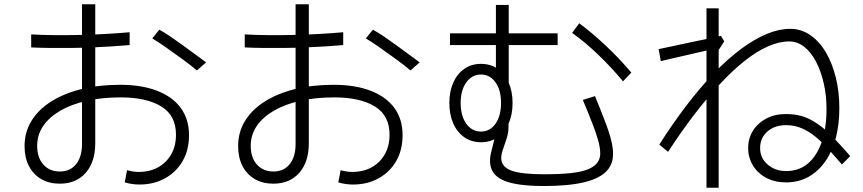

<svg xmlns="http://www.w3.org/2000/svg" viewBox="-20 -824 4040 899"><path d="M633 40Q616 40 598.5 37.5Q581 35 564 30L575 -27Q590 -23 603.5 -21Q617 -19 629 -19Q682 -19 721 -41Q760 -63 782 -102Q804 -141 804 -193Q804 -284 734.5 -326Q665 -368 545 -368Q458 -368 386.5 -352Q315 -336 263 -306Q211 -276 182.5 -234.5Q154 -193 154 -141Q154 -86 183 -53.5Q212 -21 260 -21Q309 -21 336.5 -55.5Q364 -90 364 -150V-804H426V-154Q426 -66 381.5 -15Q337 36 260 36Q210 36 173 14.5Q136 -7 115.5 -46.5Q95 -86 95 -140Q95 -205 127 -257.5Q159 -310 218.5 -348Q278 -386 360 -406.5Q442 -427 542 -427Q643 -427 715.5 -399Q788 -371 826.5 -318.5Q865 -266 865 -191Q865 -122 835.5 -70.5Q806 -19 753.5 10.5Q701 40 633 40ZM126 -602V-663Q175 -660 236 -659.5Q297 -659 360.5 -660.5Q424 -662 483 -665.5Q542 -669 587 -673V-613Q552 -610 507.5 -607Q463 -604 413 -602Q363 -600 312 -599.5Q261 -599 213 -599.5Q165 -600 126 -602ZM902 -494Q874 -518 835.5 -546Q797 -574 759.5 -600.5Q722 -627 693 -644L726 -685Q750 -672 778 -653Q806 -634 836 -612Q866 -590 894 -569.5Q922 -549 945 -532Z M1633 40Q1616 40 1598.5 37.5Q1581 35 1564 30L1575 -27Q1590 -23 1603.5 -21Q1617 -19 1629 -19Q1682 -19 1721 -41Q1760 -63 1782 -102Q1804 -141 1804 -193Q1804 -284 1734.5 -326Q1665 -368 1545 -368Q1458 -368 1386.5 -352Q1315 -336 1263 -306Q1211 -276 1182.5 -234.5Q1154 -193 1154 -141Q1154 -86 1183 -53.5Q1212 -21 1260 -21Q1309 -21 1336.5 -55.5Q1364 -90 1364 -150V-804H1426V-154Q1426 -66 1381.5 -15Q1337 36 1260 36Q1210 36 1173 14.5Q1136 -7 1115.5 -46.5Q1095 -86 1095 -140Q1095 -205 1127 -257.5Q1159 -310 1218.5 -348Q1278 -386 1360 -406.5Q1442 -427 1542 -427Q1643 -427 1715.5 -399Q1788 -371 1826.5 -318.5Q1865 -266 1865 -191Q1865 -122 1835.5 -70.5Q1806 -19 1753.5 10.5Q1701 40 1633 40ZM1126 -602V-663Q1175 -660 1236 -659.5Q1297 -659 1360.5 -660.5Q1424 -662 1483 -665.5Q1542 -669 1587 -673V-613Q1552 -610 1507.5 -607Q1463 -604 1413 -602Q1363 -600 1312 -599.5Q1261 -599 1213 -599.5Q1165 -600 1126 -602ZM1902 -494Q1874 -518 1835.5 -546Q1797 -574 1759.5 -600.5Q1722 -627 1693 -644L1726 -685Q1750 -672 1778 -653Q1806 -634 1836 -612Q1866 -590 1894 -569.5Q1922 -549 1945 -532Z M2527 47Q2406 47 2345.5 24Q2285 1 2276 -51Q2272 -78 2278.5 -106Q2285 -134 2293 -165Q2301 -196 2301 -231V-242L2361 -275V-231Q2361 -202 2352 -174.5Q2343 -147 2334.5 -123Q2326 -99 2327 -79Q2330 -41 2376.5 -24.5Q2423 -8 2527 -8Q2601 -8 2652.5 -13.5Q2704 -19 2735 -32Q2766 -45 2779.5 -66Q2793 -87 2790 -116Q2789 -138 2780 -169Q2771 -200 2758.5 -233.5Q2746 -267 2732.5 -299.5Q2719 -332 2709 -356L2766 -374Q2776 -350 2789 -317Q2802 -284 2815.5 -249Q2829 -214 2838 -182Q2847 -150 2849 -128Q2857 -65 2824 -27Q2791 11 2717 29Q2643 47 2527 47ZM2232 -158Q2188 -158 2154.5 -181Q2121 -204 2102.5 -245.5Q2084 -287 2084 -342Q2084 -396 2102.5 -437.5Q2121 -479 2154.5 -502Q2188 -525 2232 -525Q2277 -525 2310 -502Q2343 -479 2361.5 -437.5Q2380 -396 2380 -342Q2380 -287 2361.5 -245.5Q2343 -204 2310 -181Q2277 -158 2232 -158ZM2232 -208Q2274 -208 2300 -244.5Q2326 -281 2326 -342Q2326 -402 2300 -438.5Q2274 -475 2232 -475Q2190 -475 2163.5 -438.5Q2137 -402 2137 -342Q2137 -281 2163.5 -244.5Q2190 -208 2232 -208ZM2362 -416 2302 -441V-801H2362ZM2087 -613V-668H2591V-613ZM2897 -443Q2848 -503 2785 -564Q2722 -625 2659 -670L2692 -715Q2748 -674 2814 -612.5Q2880 -551 2936 -484Z M3660 30Q3608 30 3567.5 8.5Q3527 -13 3505 -50Q3483 -87 3483 -131Q3483 -175 3505 -211Q3527 -247 3567 -268.5Q3607 -290 3660 -290Q3721 -290 3768 -267.5Q3815 -245 3860.5 -201Q3906 -157 3961 -93L3922 -54Q3891 -90 3861 -123.5Q3831 -157 3800 -182.5Q3769 -208 3735 -223Q3701 -238 3661 -238Q3606 -238 3572.5 -207.5Q3539 -177 3539 -131Q3539 -84 3574.5 -53.5Q3610 -23 3661 -23Q3721 -23 3763 -58.5Q3805 -94 3827.5 -159.5Q3850 -225 3850 -314Q3850 -377 3837 -434Q3824 -491 3801 -535Q3778 -579 3746 -604.5Q3714 -630 3675 -630Q3628 -630 3575 -606.5Q3522 -583 3465.5 -538Q3409 -493 3350 -429.5Q3291 -366 3230 -286.5Q3169 -207 3108 -113L3067 -147Q3130 -246 3194.5 -330.5Q3259 -415 3323 -481.5Q3387 -548 3449.5 -594.5Q3512 -641 3570 -665Q3628 -689 3680 -689Q3731 -689 3773.5 -660Q3816 -631 3846.5 -579.5Q3877 -528 3893.5 -461Q3910 -394 3910 -318Q3910 -243 3894 -180Q3878 -117 3845.5 -70Q3813 -23 3766.5 3.5Q3720 30 3660 30ZM3288 55V-785H3345V55ZM3074 -538 3064 -594 3356 -656 3371 -630 3339 -581 3330 -597Z"/></svg>

Font: Murecho Thin Light
Style: Regular
Weight: 300
Version: Version 1.010